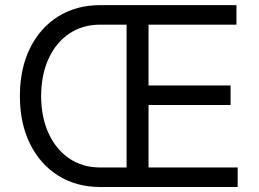

<svg xmlns="http://www.w3.org/2000/svg" viewBox="-20 -748 1036 768"><path d="M380.9 0Q285.2 0 212.6 -45.7Q140.1 -91.3 99.9 -173.1Q59.6 -254.9 59.6 -363.3Q59.6 -473.1 99.9 -554.9Q140.1 -636.7 212.6 -682.1Q285.2 -727.5 380.9 -727.5H521.5V-649.4H380.9Q310.5 -649.4 257.3 -613.8Q204.1 -578.1 174.6 -513.9Q145 -449.7 144.5 -363.3Q145 -278.3 174.6 -214.1Q204.1 -149.9 257.3 -114Q310.5 -78.1 380.9 -78.1H521.5V0ZM486.3 0V-727.5H925.8V-649.4H574.2V-406.2H902.3V-328.1H574.2V-78.1H930.7V0Z"/></svg>

Font: Inter V
Style: 
Weight: 400
Designer: Rasmus Andersson
Foundry: rsms
Version: Version 4.000;git-a3f224843